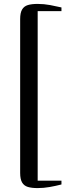

<svg xmlns="http://www.w3.org/2000/svg" viewBox="-20 -824 416 981"><path d="M172 137Q141.5 137 122 131Q102.5 125 92.8 108.2Q83 91.5 83 59.5V-726.5Q83 -758.5 92.8 -775.2Q102.5 -792 122 -798Q141.5 -804 172 -804Q204.5 -804 235.5 -798.2Q266.5 -792.5 294 -786V-767H172.5V99H294V118.5Q265 126 234 131.5Q203 137 172 137Z"/></svg>

Font: Merriweather 144pt Medium
Style: Regular
Weight: 500
Version: Version 2.100